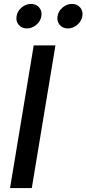

<svg xmlns="http://www.w3.org/2000/svg" viewBox="-20 -959 441 979"><path d="M262.7 -727.5 142.1 0H31.2L151.9 -727.5ZM326.2 -814Q299.8 -814 284.4 -832.3Q269 -850.6 273.4 -876.5Q277.3 -902.3 299.1 -920.7Q320.8 -939 347.2 -939Q373.5 -939 388.9 -920.7Q404.3 -902.3 399.9 -876.5Q395.5 -850.6 374 -832.3Q352.5 -814 326.2 -814ZM117.2 -814Q90.8 -814 75.4 -832.3Q60.1 -850.6 64.5 -876.5Q68.4 -902.3 90.1 -920.7Q111.8 -939 138.2 -939Q164.6 -939 179.9 -920.7Q195.3 -902.3 190.9 -876.5Q186.5 -850.6 165 -832.3Q143.6 -814 117.2 -814Z"/></svg>

Font: Inter 20pt Medium
Style: Italic
Weight: 500
Italic angle: -9.3988°
Version: Version 4.001;git-66647c0bb